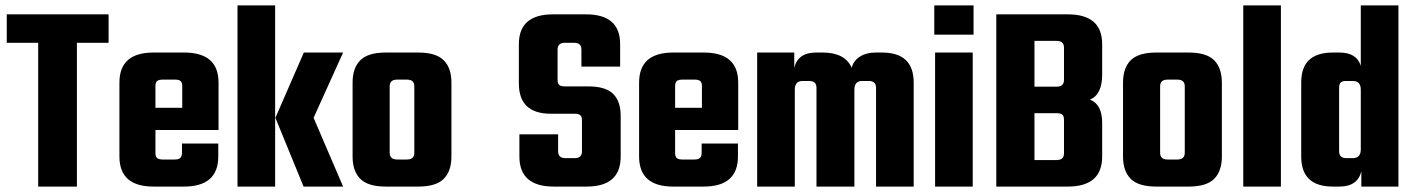

<svg xmlns="http://www.w3.org/2000/svg" viewBox="-20 -689 5226 709"><path d="M381 -636V-531H264V0H121V-531H5V-636Z M547 -495H660Q787 -495 787 -384V-209H554V-124Q554 -111 560 -105.5Q566 -100 581 -100H626Q640 -100 646 -106Q652 -112 652 -126V-159H786V-111Q786 0 659 0H547Q421 0 421 -111V-384Q421 -495 547 -495ZM554 -291H653V-371Q653 -384 647 -389.5Q641 -395 627 -395H581Q566 -395 560 -389.5Q554 -384 554 -371Z M1247 -495 1138 -254 1247 0H1101L997 -254L1102 -495ZM857 0V-669H996V0Z M1405 -495H1524Q1590 -495 1618.5 -466.5Q1647 -438 1647 -384V-111Q1647 -57 1618.5 -28.5Q1590 0 1524 0H1405Q1339 0 1310.5 -28.5Q1282 -57 1282 -111V-384Q1282 -438 1310.5 -466.5Q1339 -495 1405 -495ZM1510 -125V-370Q1510 -395 1483 -395H1446Q1419 -395 1419 -370V-125Q1419 -100 1446 -100H1483Q1510 -100 1510 -125Z M2129 -130V-245Q2129 -258 2123 -263.5Q2117 -269 2102 -269H2014Q1896 -269 1896 -381V-526Q1896 -636 2022 -636H2144Q2270 -636 2270 -526V-443H2127V-506Q2127 -531 2100 -531H2066Q2039 -531 2039 -506V-394Q2039 -381 2045 -375.5Q2051 -370 2066 -370H2152Q2216 -370 2244 -342.5Q2272 -315 2272 -261V-111Q2272 0 2146 0H2025Q1898 0 1898 -111V-193H2041V-130Q2041 -105 2068 -105H2102Q2129 -105 2129 -130Z M2466 -495H2579Q2706 -495 2706 -384V-209H2473V-124Q2473 -111 2479 -105.5Q2485 -100 2500 -100H2545Q2559 -100 2565 -106Q2571 -112 2571 -126V-159H2705V-111Q2705 0 2578 0H2466Q2340 0 2340 -111V-384Q2340 -495 2466 -495ZM2473 -291H2572V-371Q2572 -384 2566 -389.5Q2560 -395 2546 -395H2500Q2485 -395 2479 -389.5Q2473 -384 2473 -371Z M3213 -495H3237Q3354 -495 3354 -384V0H3215V-365Q3215 -390 3188 -390H3164Q3135 -390 3135 -358V0H2995V-365Q2995 -390 2968 -390H2944Q2915 -390 2915 -358V0H2776V-495H2913V-439Q2927 -495 2993 -495H3018Q3100 -495 3125 -439Q3132 -465 3155.5 -480Q3179 -495 3213 -495Z M3430 -561V-669H3575V-561ZM3572 0H3433V-495H3572Z M3909 -394V-513Q3909 -538 3882 -538H3800V-369H3882Q3909 -369 3909 -394ZM3909 -123V-247Q3909 -260 3903 -265.5Q3897 -271 3882 -271H3800V-98H3882Q3909 -98 3909 -123ZM3659 -636H3923Q4050 -636 4050 -526V-414Q4050 -340 4005 -321Q4050 -304 4050 -235V-111Q4050 0 3923 0H3659Z M4250 -495H4369Q4435 -495 4463.5 -466.5Q4492 -438 4492 -384V-111Q4492 -57 4463.5 -28.5Q4435 0 4369 0H4250Q4184 0 4155.5 -28.5Q4127 -57 4127 -111V-384Q4127 -438 4155.5 -466.5Q4184 -495 4250 -495ZM4355 -125V-370Q4355 -395 4328 -395H4291Q4264 -395 4264 -370V-125Q4264 -100 4291 -100H4328Q4355 -100 4355 -125Z M4710 0H4571V-669H4710Z M5005 -669H5144V0H5007V-56Q4993 0 4926 0H4902Q4785 0 4785 -111V-385Q4785 -495 4902 -495H4926Q4990 -495 5005 -446ZM4952 -105H4975Q5005 -105 5005 -137V-358Q5005 -390 4975 -390H4952Q4937 -390 4931 -384.5Q4925 -379 4925 -365V-130Q4925 -105 4952 -105Z"/></svg>

Font: Teko SemiBold
Style: Regular
Weight: 600
Designer: Manushi Parikh, Jonny Pinhorn
Foundry: Indian Type Foundry
Version: Version 1.106;PS 1.0;hotconv 1.0.78;makeotf.lib2.5.61930; tt